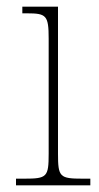

<svg xmlns="http://www.w3.org/2000/svg" viewBox="-20 -556 298 576"><path d="M28 0H251V-20H228C159 -20 154 -25 154 -95V-536H47V-516H61C119 -516 126 -510 126 -440V-95C126 -25 121 -20 53 -20H28Z"/></svg>

Font: Noto Serif Armenian SemiCondensed Thin
Style: Regular
Weight: 100
Width: 4
Designer: Monotype Design Team
Foundry: Monotype Imaging Inc.
Version: Version 2.008